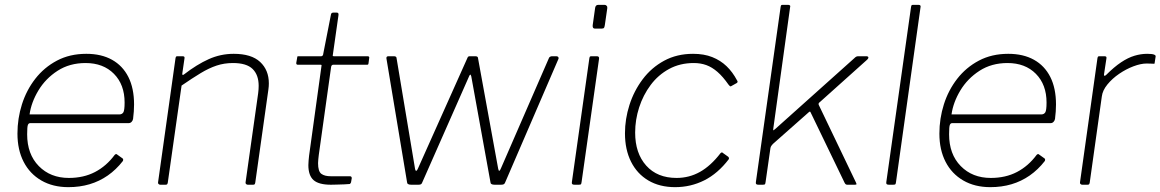

<svg xmlns="http://www.w3.org/2000/svg" viewBox="-20 -762 4787 792"><path d="M262 10Q198 10 150.5 -17.5Q103 -45 77.5 -94.5Q52 -144 52 -211Q52 -273 70.5 -331.5Q89 -390 125.5 -437Q162 -484 215 -512Q268 -540 336 -540Q398 -540 442 -515.5Q486 -491 509.5 -444.5Q533 -398 533 -331Q533 -317 532 -302.5Q531 -288 529 -272Q528 -265 523 -259.5Q518 -254 510 -254H104Q98 -254 95 -246.5Q92 -239 92 -208Q92 -126 140 -77Q188 -28 264 -28Q325 -28 372 -52.5Q419 -77 453 -123Q457 -127 459.5 -126.5Q462 -126 464 -124L485 -109Q490 -106 487 -98Q459 -62 424.5 -38Q390 -14 349.5 -2Q309 10 262 10ZM472 -290Q483 -290 488.5 -298Q494 -306 494 -339Q494 -413 450 -457.5Q406 -502 333 -502Q267 -502 217.5 -470Q168 -438 138.5 -389Q109 -340 102 -290Z M641 0Q637 0 634 -3Q631 -6 632 -10L704 -522Q705 -527 706.5 -528.5Q708 -530 712 -530H733Q738 -530 740 -528Q742 -526 741 -521L732 -459Q731 -449 739 -455Q792 -496 841 -518Q890 -540 944 -540Q1017 -540 1053 -506.5Q1089 -473 1089 -418Q1089 -412 1088.5 -405.5Q1088 -399 1087 -392L1033 -9Q1032 -4 1030.5 -2Q1029 0 1024 0H1002Q998 0 995 -3Q992 -6 993 -10L1045 -378Q1046 -386 1046.5 -393.5Q1047 -401 1047 -408Q1047 -453 1022 -477.5Q997 -502 941 -502Q905 -502 873.5 -491.5Q842 -481 808 -460.5Q774 -440 729 -409L672 -8Q671 -4 669.5 -2Q668 0 663 0H641Z M1345 0Q1295 0 1273.5 -19Q1252 -38 1252 -81Q1252 -90 1253 -100Q1254 -110 1255 -120L1306 -489Q1307 -493 1306 -494Q1305 -495 1301 -495H1208Q1202 -495 1202 -502L1206 -525Q1206 -528 1207 -529Q1208 -530 1211 -530H1305Q1308 -530 1310.5 -532.5Q1313 -535 1313 -538L1345 -701Q1346 -710 1355 -710H1369Q1374 -710 1375.5 -707Q1377 -704 1376 -698L1353 -536Q1352 -532 1353 -531Q1354 -530 1358 -530H1497Q1500 -530 1502 -528Q1504 -526 1503 -523L1500 -500Q1499 -497 1498.5 -496Q1498 -495 1494 -495H1355Q1348 -495 1346 -487L1295 -123Q1294 -113 1293 -105Q1292 -97 1292 -89Q1292 -55 1305.5 -45Q1319 -35 1344 -35H1423Q1427 -35 1429 -33Q1431 -31 1431 -27L1428 -10Q1427 -6 1423 -3Q1416 -2 1400 -1.5Q1384 -1 1368 -0.5Q1352 0 1345 0Z M2275 -530Q2280 -530 2282.5 -527Q2285 -524 2284 -520L2064 -10Q2062 -4 2058 -2Q2054 0 2047 0H2020Q2003 0 2003 -11L1924 -447Q1922 -455 1919.5 -454Q1917 -453 1914 -445L1722 -10Q1720 -4 1716.5 -2Q1713 0 1706 0H1676Q1659 0 1659 -11L1574 -521Q1573 -530 1582 -530H1605Q1610 -530 1613 -528Q1616 -526 1616 -521L1692 -66Q1694 -56 1697.5 -57.5Q1701 -59 1705 -69L1909 -525Q1911 -530 1918 -530H1941Q1946 -530 1949 -528Q1952 -526 1952 -521L2035 -66Q2037 -56 2040 -57.5Q2043 -59 2047 -69L2245 -524Q2249 -530 2258 -530H2275Z M2379 -11Q2378 -4 2376.5 -2Q2375 0 2367 0H2350Q2343 0 2340.5 -2.5Q2338 -5 2339 -11L2411 -521Q2412 -527 2413.5 -528.5Q2415 -530 2420 -530H2442Q2447 -530 2449.5 -527.5Q2452 -525 2451 -519ZM2475 -659Q2474 -652 2472 -648Q2470 -644 2462 -644H2435Q2428 -644 2426 -648.5Q2424 -653 2425 -659L2435 -730Q2437 -742 2448 -742H2474Q2479 -742 2482.5 -738Q2486 -734 2485 -728Z M2839 -540Q2884 -540 2918 -526.5Q2952 -513 2977 -489Q3002 -465 3020 -431Q3023 -427 3022.5 -424.5Q3022 -422 3020 -420L2995 -406Q2993 -405 2990.5 -407Q2988 -409 2985 -413Q2962 -446 2939.5 -465.5Q2917 -485 2893.5 -493.5Q2870 -502 2842 -502Q2785 -502 2740 -477.5Q2695 -453 2664 -411.5Q2633 -370 2616.5 -319Q2600 -268 2600 -215Q2600 -130 2645.5 -79Q2691 -28 2771 -28Q2823 -28 2867.5 -53Q2912 -78 2952 -130Q2958 -136 2962 -131L2983 -116Q2985 -115 2986.5 -111.5Q2988 -108 2986 -105Q2964 -76 2938.5 -54Q2913 -32 2885 -18Q2857 -4 2827 3Q2797 10 2765 10Q2701 10 2654.5 -17.5Q2608 -45 2583 -95Q2558 -145 2558 -212Q2558 -271 2576.5 -329Q2595 -387 2631 -435Q2667 -483 2719.5 -511.5Q2772 -540 2839 -540Z M3510 -11Q3513 -5 3513 -2.5Q3513 0 3506 0H3475Q3471 0 3468.5 -2Q3466 -4 3464 -8L3323 -300Q3321 -304 3315 -298L3168 -168Q3164 -164 3161.5 -160Q3159 -156 3158 -151L3138 -11Q3137 -4 3135.5 -2Q3134 0 3126 0H3109Q3102 0 3099.5 -2.5Q3097 -5 3098 -11L3200 -733Q3201 -739 3202.5 -740.5Q3204 -742 3209 -742H3231Q3236 -742 3238.5 -739.5Q3241 -737 3239 -731L3170 -233Q3169 -224 3170 -224Q3171 -224 3178 -230L3503 -521Q3509 -527 3512.5 -528.5Q3516 -530 3521 -530H3553Q3561 -530 3562 -525.5Q3563 -521 3555 -514L3362 -341Q3359 -339 3357.5 -336.5Q3356 -334 3357 -330L3510 -11Z M3676 -11Q3675 -4 3673.5 -2Q3672 0 3664 0H3647Q3640 0 3637.5 -2.5Q3635 -5 3636 -11L3738 -733Q3739 -739 3740.5 -740.5Q3742 -742 3747 -742H3769Q3780 -742 3777 -731Z M4065 10Q4001 10 3953.5 -17.5Q3906 -45 3880.5 -94.5Q3855 -144 3855 -211Q3855 -273 3873.5 -331.5Q3892 -390 3928.5 -437Q3965 -484 4018 -512Q4071 -540 4139 -540Q4201 -540 4245 -515.5Q4289 -491 4312.5 -444.5Q4336 -398 4336 -331Q4336 -317 4335 -302.5Q4334 -288 4332 -272Q4331 -265 4326 -259.5Q4321 -254 4313 -254H3907Q3901 -254 3898 -246.5Q3895 -239 3895 -208Q3895 -126 3943 -77Q3991 -28 4067 -28Q4128 -28 4175 -52.5Q4222 -77 4256 -123Q4260 -127 4262.5 -126.5Q4265 -126 4267 -124L4288 -109Q4293 -106 4290 -98Q4262 -62 4227.5 -38Q4193 -14 4152.5 -2Q4112 10 4065 10ZM4275 -290Q4286 -290 4291.5 -298Q4297 -306 4297 -339Q4297 -413 4253 -457.5Q4209 -502 4136 -502Q4070 -502 4020.5 -470Q3971 -438 3941.5 -389Q3912 -340 3905 -290Z M4444 0Q4440 0 4437 -3Q4434 -6 4435 -10L4507 -522Q4508 -527 4509.5 -528.5Q4511 -530 4515 -530H4536Q4541 -530 4543 -528Q4545 -526 4544 -521L4534 -455Q4533 -450 4536 -449.5Q4539 -449 4543 -453Q4576 -486 4604.5 -505Q4633 -524 4659.5 -532Q4686 -540 4712 -540Q4732 -540 4740 -537Q4748 -534 4747 -529L4743 -503Q4743 -501 4742.5 -500Q4742 -499 4740 -499Q4736 -499 4729 -499.5Q4722 -500 4710 -500Q4686 -500 4655.5 -488.5Q4625 -477 4596.5 -457.5Q4568 -438 4548 -413.5Q4528 -389 4525 -364L4475 -8Q4474 -4 4472.5 -2Q4471 0 4466 0H4444Z"/></svg>

Font: Libre Franklin Thin
Style: Italic
Weight: 100
Italic angle: -8°
Designer: Pablo Impallari, Rodrigo Fuenzalida, Nhung Nguyen
Foundry: Impallari Type
Version: Version 3.000